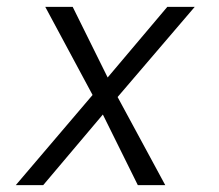

<svg xmlns="http://www.w3.org/2000/svg" viewBox="-20 -540 640 560"><path d="M26 0 250 -263 112 -520H192L294 -314L468 -520H548L323 -257L462 0H382L280 -206L106 0Z"/></svg>

Font: Iosevka Light Extended
Style: Italic
Weight: 300
Width: 7
Italic angle: -9°
Monospace: yes
Designer: Belleve Invis
Foundry: Belleve Invis
Version: Version 32.5.0; ttfautohint (v1.8.4)